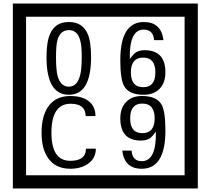

<svg xmlns="http://www.w3.org/2000/svg" viewBox="-20 -980 1195 1090"><path d="M1103 90H53V-960H1103ZM1028 15V-885H128V15ZM497 -656Q497 -442 371 -442Q244 -442 244 -656Q244 -744 265 -789Q294 -855 371 -855Q448 -855 477 -789Q497 -745 497 -656ZM444 -656Q444 -723 435 -752Q420 -809 371 -809Q322 -809 306 -752Q298 -723 298 -656Q298 -587 306 -553Q322 -488 371 -488Q419 -488 435 -554Q444 -587 444 -656ZM919 -569Q919 -511 886.5 -476.5Q854 -442 795 -442Q711 -442 684 -493Q663 -531 663 -639Q663 -855 797 -855Q895 -855 908 -752H855Q850 -812 796 -812Q713 -812 717 -645Q738 -673 748 -680Q768 -695 801 -695Q919 -695 919 -569ZM862 -569Q862 -653 793 -653Q723 -653 723 -569Q723 -485 793 -485Q862 -485 862 -569ZM524 -136Q524 -80 478 -49Q438 -22 379 -22Q294 -22 252 -84Q216 -136 216 -226Q216 -317 251 -371Q293 -435 380 -435Q442 -435 479 -409Q522 -379 522 -321H466Q466 -391 381 -391Q272 -391 272 -226Q272 -67 379 -67Q468 -67 468 -136ZM919 -238Q919 -22 784 -22Q687 -22 674 -125H727Q731 -65 785 -65Q868 -65 865 -232Q844 -205 834 -197Q814 -182 780 -182Q663 -182 663 -308Q663 -366 695.5 -400.5Q728 -435 786 -435Q870 -435 898 -385Q919 -346 919 -238ZM858 -308Q858 -392 788 -392Q719 -392 719 -308Q719 -224 788 -224Q858 -224 858 -308Z"/></svg>

Font: Unicode BMP Fallback SIL
Style: Regular
Weight: 400
Foundry: NRSI, SIL International
Version: Version 5.1 Based on Unicode 5.1